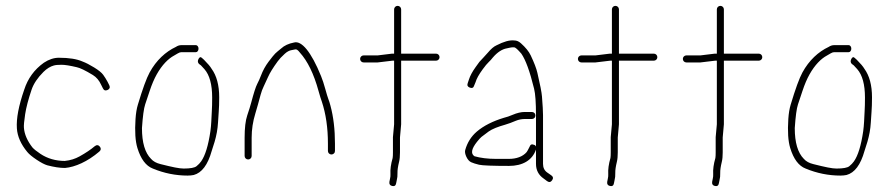

<svg xmlns="http://www.w3.org/2000/svg" viewBox="-20 -616 3044 655"><path d="M346.9 -309C354.2 -312.3 356.2 -317.7 352.9 -325L346.9 -337C342.2 -345.7 337.2 -353.7 331.9 -361C326.5 -368.3 316.3 -376.6 301.1 -385.9C285.9 -395.2 272.9 -401.9 261.9 -406C242.4 -414.7 215.6 -419 180.8 -419C164 -419 146.6 -413.3 129.6 -402C97.1 -378.8 74.8 -348.1 62.6 -310C43.7 -255.6 35.3 -211.6 37.6 -178C39.4 -150.8 51.2 -124 73.1 -97.5C79.4 -89.8 90.1 -81 105.1 -71C120.1 -61 132.3 -54.7 141.6 -52C165 -46 183.8 -43 201.8 -43C236.2 -46 278.8 -64.7 318.9 -99C324.9 -104.3 325.4 -110 320.4 -116C315.4 -122 309.5 -122.3 302.9 -117C289.9 -105.9 272.8 -94.4 251.5 -82.5C236.5 -74.2 220.6 -69 201 -67C170.3 -67 142.1 -75 118.1 -91C105.1 -99.7 95.9 -107 90.6 -113C73.1 -135.5 63.4 -157.8 61.6 -180C60.9 -188 62.3 -203.5 65.8 -226.4C69.3 -249.3 76.7 -277.3 87.8 -310.2C94.7 -330.4 108.1 -350.5 128.1 -370.5C139.7 -382.1 152.2 -389.5 163.5 -392.5C169 -394.2 177.8 -395 189.8 -395C201.9 -395 218.5 -392.2 241.6 -386.8C252.7 -384.6 271.2 -375.7 296.8 -360.1C308.8 -352.8 318.2 -341.7 324.9 -327L330.9 -315C334.2 -307.7 339.5 -305.7 346.9 -309Z M657.2 -450C657.2 -453.3 656.4 -456.2 654.6 -458.5C652.9 -460.8 650.8 -462 648.3 -462H598.8C592.2 -462 586 -460 580 -456C545 -439.5 513 -410.4 490.4 -368.7C479.7 -349.1 466.4 -312.5 450.3 -258.8C446.2 -245.4 443.6 -229.1 442.3 -210C439.5 -167.5 441.6 -134.5 448.8 -111C460.3 -73.4 477.8 -50 501.3 -41C539.7 -25 579.7 -17 620.1 -17C627.4 -17 634.2 -17.7 640.8 -19C668.5 -26.4 689 -53.7 702.2 -101C705.8 -111.7 709.2 -122.2 712.2 -132.5C715.2 -142.8 717.8 -153.5 719.8 -164.5C721.8 -175.5 723.1 -186.8 723.8 -198.5C724.4 -210.2 725.2 -222.3 726.2 -235C727.2 -247.7 727.8 -264 727.8 -284C727.8 -325.6 718.9 -358 701.8 -381.4C697.4 -389 688.8 -399.2 676 -412L669.3 -418C664.8 -422.7 660.8 -421.7 657.3 -415C653.8 -408.3 654.3 -402.7 658.8 -398L665.5 -393C669.5 -389 673.5 -384.7 677.5 -380C695 -360 703.8 -327.7 703.8 -283C703.8 -264.3 703.4 -248.8 702.6 -236.5C701.9 -224.2 701.2 -212.3 700.8 -201C700.2 -189.7 699.2 -178.8 697.8 -168.5C690.6 -119.5 680.1 -85.2 666.2 -65.5C662.2 -59.8 657 -54.3 650.4 -49C643.9 -43.7 629.3 -41 606.7 -41C591.4 -41 567.9 -46 527.9 -56.1C513.7 -59.5 502.8 -65.4 495.3 -74C474.6 -94.7 464.3 -129.7 464.3 -179C467 -219 470.6 -246 475.3 -260L490.5 -305.5C497.9 -327.9 506 -346.9 514.8 -362.5C532.8 -394.5 553.9 -415.8 574 -426.5C578 -428.8 582.3 -431.3 586.8 -434C591.3 -436.7 595.3 -438 598.8 -438H648.3C650.8 -438 652.9 -439.2 654.6 -441.5C656.4 -443.8 657.2 -446.7 657.2 -450Z M826.5 -72C829.8 -72 832.7 -73.2 835 -75.5C837.3 -77.8 838.5 -80.7 838.5 -84V-146C838.5 -174.1 842.7 -201.6 851 -228.5C854 -238.2 857 -248.5 860 -259.5L869 -292.5C872 -303.5 875.5 -313 879.5 -321C883.5 -329 888.5 -339.8 894.5 -353.5C900.5 -367.2 911.5 -385 927.5 -406.9C932.8 -414.2 940.6 -422.8 951.5 -432.6C959.3 -439.7 967 -443.8 974.6 -445C978.9 -445.7 983.1 -446.5 987.4 -447.5C991.6 -448.5 996.7 -445 1002.7 -437C1029.4 -407.7 1050.7 -363.9 1066.7 -305.5C1071.4 -288.5 1075.1 -276.7 1077.7 -270C1091.7 -228 1098.7 -180 1098.7 -126V-101C1098.7 -97.7 1099.9 -94.8 1102.2 -92.5C1104.6 -90.2 1107.4 -89 1110.7 -89C1114.1 -89 1116.9 -90.2 1119.2 -92.5C1121.6 -94.8 1122.7 -97.7 1122.7 -101V-126C1122.7 -174.3 1117.6 -217.6 1107.2 -256C1104.9 -264.7 1102.6 -272 1100.2 -278C1097.9 -284 1094.4 -295.5 1089.7 -312.5C1085.1 -329.5 1080.2 -344.2 1075.2 -356.5C1041.4 -439.9 1008.6 -478.1 983.2 -471C964.6 -467.4 949.8 -460.6 939 -450.5C930.5 -443.5 923.3 -437.8 919 -433.5C914.7 -429.2 907.1 -419.9 896.3 -405.6C885.5 -391.3 876.7 -375.3 870 -357.5C866.3 -347.8 862.1 -338.4 857.3 -329.2C852.5 -319.9 845.7 -298.9 837 -266C834 -254.7 829.5 -240.2 823.5 -222.5C817.5 -204.8 814.5 -179.3 814.5 -146V-84C814.5 -80.7 815.7 -77.8 818 -75.5C820.3 -73.2 823.2 -72 826.5 -72Z M1268.5 -427H1220.5C1217.2 -427 1214.3 -425.8 1212 -423.5C1209.7 -421.2 1208.5 -418.3 1208.5 -415C1208.5 -411.7 1209.7 -408.8 1212 -406.5C1214.3 -404.2 1217.2 -403 1220.5 -403H1268.5L1318.5 -409H1324.5V-192L1320.5 -148V-96.5C1320.5 -87.5 1320.2 -81 1319.5 -77C1313.5 -56.1 1311 -37.7 1312 -22C1312.3 -16.7 1311.8 -11.3 1310.5 -6L1308.5 4C1307.2 12 1310.3 16.8 1318 18.5C1325.7 20.2 1330.2 17 1331.5 9L1333.5 -1C1335.5 -8.3 1336.3 -16.6 1336 -25.9C1335.7 -35.1 1337.5 -47.9 1341.5 -64.3C1343.5 -72.4 1344.5 -83 1344.5 -96V-147L1348.5 -192V-409H1467.5C1470.8 -409 1473.7 -410.2 1476 -412.5C1478.3 -414.8 1479.5 -417.7 1479.5 -421C1479.5 -424.3 1478.3 -427.2 1476 -429.5C1473.7 -431.8 1470.8 -433 1467.5 -433H1348.5V-584C1348.5 -587.3 1347.3 -590.2 1345 -592.5C1342.7 -594.8 1339.8 -596 1336.5 -596C1333.2 -596 1330.3 -594.8 1328 -592.5C1325.7 -590.2 1324.5 -587.3 1324.5 -584V-433H1317.5Z M1806.5 -222C1806.5 -225.3 1805.4 -228.2 1803 -230.5C1800.7 -232.8 1797.9 -234 1794.5 -234H1769.5C1758.3 -234 1743.7 -230.8 1728.8 -224.3C1718.5 -219.8 1708.4 -216.4 1698.5 -214C1662.3 -203 1630.3 -187.4 1606.5 -167C1587.3 -150.5 1574.1 -129.5 1567 -104C1565.4 -98 1566.7 -90.3 1571 -81C1575.4 -71.7 1580.9 -65.5 1587.5 -62.5C1594.2 -59.5 1603.1 -56.7 1614.3 -54C1625.5 -51.3 1662.9 -50 1716.5 -50C1762.1 -50 1796.1 -68.7 1808.5 -106V-57C1808.5 -35.6 1817.2 -18.9 1834.5 -7L1846.5 2C1853.2 6.7 1858.9 5.7 1863.5 -1C1868.2 -7.7 1867.2 -13.3 1860.5 -18L1847.5 -27C1837.5 -33.7 1832.5 -43.7 1832.5 -57V-223C1832.5 -235.7 1831.3 -257 1828.9 -287C1827.9 -300.4 1822.7 -327.2 1813.3 -367.4C1809.9 -382.4 1802.2 -402.3 1790.4 -427.3C1784.3 -440.2 1773.2 -453.9 1757 -468.5C1750 -474.8 1742.5 -478 1734.5 -478C1718.1 -479.8 1698.8 -474.2 1673.4 -461.2C1664.6 -457.3 1654.8 -448.9 1644 -436C1639 -430 1634 -424.5 1629 -419.5C1624 -414.5 1619.5 -409.7 1615.5 -405C1612.2 -400.3 1607.9 -394.3 1602.5 -387C1591.3 -371.5 1583.6 -357.1 1579.5 -344L1575.5 -332C1572.9 -324.7 1575.4 -319.7 1583 -317C1590.7 -314.3 1595.5 -316.7 1597.5 -324L1602.5 -336C1605.6 -347.2 1613.7 -361.8 1626.8 -379.7C1634.9 -390.9 1641.7 -399 1647 -404C1652 -408.7 1656.9 -414 1661.5 -420C1676.9 -437.9 1692.9 -448.2 1708.6 -451C1712.4 -451.7 1716.2 -452.5 1720.2 -453.5C1724.2 -454.5 1728.8 -454.8 1733.9 -454.5C1739 -454.2 1746.2 -447 1758.5 -433C1773.1 -412.2 1787.6 -372.4 1802 -313.5C1806.4 -295.8 1808.5 -265.7 1808.5 -223V-116C1807.2 -119.3 1804.9 -121.3 1801.5 -122C1794.2 -125.3 1789.2 -123 1786.5 -115C1781.5 -104.9 1778.1 -98.9 1776.5 -97C1763.4 -81.7 1741.6 -74 1716.5 -74H1671.6C1643.9 -74 1619.6 -77 1598.6 -83C1585.3 -91.8 1588.2 -108.1 1607.1 -132C1613.4 -140 1618.6 -145.7 1622.6 -149C1626.6 -152.3 1634.7 -158.4 1646.9 -167.3C1659.1 -176.2 1679.6 -183.9 1703 -190.5C1708.5 -192.2 1714.5 -194.2 1721 -196.5C1727.5 -198.8 1733.8 -201.3 1739.8 -204C1749.5 -208 1760.2 -210 1769.5 -210H1794.5C1797.9 -210 1800.7 -211.2 1803 -213.5C1805.4 -215.8 1806.5 -218.7 1806.5 -222Z M2011.5 -427H1963.5C1960.2 -427 1957.3 -425.8 1955 -423.5C1952.7 -421.2 1951.5 -418.3 1951.5 -415C1951.5 -411.7 1952.7 -408.8 1955 -406.5C1957.3 -404.2 1960.2 -403 1963.5 -403H2011.5L2061.5 -409H2067.5V-192L2063.5 -148V-96.5C2063.5 -87.5 2063.2 -81 2062.5 -77C2056.5 -56.1 2054 -37.7 2055 -22C2055.3 -16.7 2054.8 -11.3 2053.5 -6L2051.5 4C2050.2 12 2053.3 16.8 2061 18.5C2068.7 20.2 2073.2 17 2074.5 9L2076.5 -1C2078.5 -8.3 2079.3 -16.6 2079 -25.9C2078.7 -35.1 2080.5 -47.9 2084.5 -64.3C2086.5 -72.4 2087.5 -83 2087.5 -96V-147L2091.5 -192V-409H2210.5C2213.8 -409 2216.7 -410.2 2219 -412.5C2221.3 -414.8 2222.5 -417.7 2222.5 -421C2222.5 -424.3 2221.3 -427.2 2219 -429.5C2216.7 -431.8 2213.8 -433 2210.5 -433H2091.5V-584C2091.5 -587.3 2090.3 -590.2 2088 -592.5C2085.7 -594.8 2082.8 -596 2079.5 -596C2076.2 -596 2073.3 -594.8 2071 -592.5C2068.7 -590.2 2067.5 -587.3 2067.5 -584V-433H2060.5Z M2369.5 -427H2321.5C2318.2 -427 2315.3 -425.8 2313 -423.5C2310.7 -421.2 2309.5 -418.3 2309.5 -415C2309.5 -411.7 2310.7 -408.8 2313 -406.5C2315.3 -404.2 2318.2 -403 2321.5 -403H2369.5L2419.5 -409H2425.5V-192L2421.5 -148V-96.5C2421.5 -87.5 2421.2 -81 2420.5 -77C2414.5 -56.1 2412 -37.7 2413 -22C2413.3 -16.7 2412.8 -11.3 2411.5 -6L2409.5 4C2408.2 12 2411.3 16.8 2419 18.5C2426.7 20.2 2431.2 17 2432.5 9L2434.5 -1C2436.5 -8.3 2437.3 -16.6 2437 -25.9C2436.7 -35.1 2438.5 -47.9 2442.5 -64.3C2444.5 -72.4 2445.5 -83 2445.5 -96V-147L2449.5 -192V-409H2568.5C2571.8 -409 2574.7 -410.2 2577 -412.5C2579.3 -414.8 2580.5 -417.7 2580.5 -421C2580.5 -424.3 2579.3 -427.2 2577 -429.5C2574.7 -431.8 2571.8 -433 2568.5 -433H2449.5V-584C2449.5 -587.3 2448.3 -590.2 2446 -592.5C2443.7 -594.8 2440.8 -596 2437.5 -596C2434.2 -596 2431.3 -594.8 2429 -592.5C2426.7 -590.2 2425.5 -587.3 2425.5 -584V-433H2418.5Z M2884.2 -450C2884.2 -453.3 2883.4 -456.2 2881.6 -458.5C2879.9 -460.8 2877.8 -462 2875.3 -462H2825.8C2819.2 -462 2813 -460 2807 -456C2772 -439.5 2740 -410.4 2717.4 -368.7C2706.7 -349.1 2693.4 -312.5 2677.3 -258.8C2673.2 -245.4 2670.6 -229.1 2669.3 -210C2666.5 -167.5 2668.6 -134.5 2675.8 -111C2687.3 -73.4 2704.8 -50 2728.3 -41C2766.7 -25 2806.7 -17 2847.1 -17C2854.4 -17 2861.2 -17.7 2867.8 -19C2895.5 -26.4 2916 -53.7 2929.2 -101C2932.8 -111.7 2936.2 -122.2 2939.2 -132.5C2942.2 -142.8 2944.8 -153.5 2946.8 -164.5C2948.8 -175.5 2950.1 -186.8 2950.8 -198.5C2951.4 -210.2 2952.2 -222.3 2953.2 -235C2954.2 -247.7 2954.8 -264 2954.8 -284C2954.8 -325.6 2945.9 -358 2928.8 -381.4C2924.4 -389 2915.8 -399.2 2903 -412L2896.3 -418C2891.8 -422.7 2887.8 -421.7 2884.3 -415C2880.8 -408.3 2881.3 -402.7 2885.8 -398L2892.5 -393C2896.5 -389 2900.5 -384.7 2904.5 -380C2922 -360 2930.8 -327.7 2930.8 -283C2930.8 -264.3 2930.4 -248.8 2929.6 -236.5C2928.9 -224.2 2928.2 -212.3 2927.8 -201C2927.2 -189.7 2926.2 -178.8 2924.8 -168.5C2917.6 -119.5 2907.1 -85.2 2893.2 -65.5C2889.2 -59.8 2884 -54.3 2877.4 -49C2870.9 -43.7 2856.3 -41 2833.7 -41C2818.4 -41 2794.9 -46 2754.9 -56.1C2740.7 -59.5 2729.8 -65.4 2722.3 -74C2701.6 -94.7 2691.3 -129.7 2691.3 -179C2694 -219 2697.6 -246 2702.3 -260L2717.5 -305.5C2724.9 -327.9 2733 -346.9 2741.8 -362.5C2759.8 -394.5 2780.9 -415.8 2801 -426.5C2805 -428.8 2809.3 -431.3 2813.8 -434C2818.3 -436.7 2822.3 -438 2825.8 -438H2875.3C2877.8 -438 2879.9 -439.2 2881.6 -441.5C2883.4 -443.8 2884.2 -446.7 2884.2 -450Z"/></svg>

Font: Proton
Style: SeBdCnd
Weight: 500
Version: Version 1.017